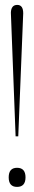

<svg xmlns="http://www.w3.org/2000/svg" viewBox="-20 -751 138 775"><path d="M73.7 -697.3 53.7 -200.7H43L23.9 -699.7Q24.9 -731 49.3 -731.2Q73.7 -731.4 73.7 -697.3ZM48.8 3.4Q15.1 3.4 15.1 -35.2Q15.1 -73.7 48.8 -73.7Q83 -73.7 83 -35.2Q83 3.4 48.8 3.4Z"/></svg>

Font: Tartlers End
Style: Regular
Weight: 200
Designer: Peter Wiegel
Foundry: Peter Wiegel
Version: Version 1.000 2013 initial release